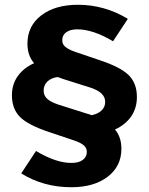

<svg xmlns="http://www.w3.org/2000/svg" viewBox="-20 -730 624 805"><path d="M279 55Q162 55 69 -3L131 -97Q216 -46 281 -47Q310 -47 327 -59.5Q344 -72 344 -93Q344 -109 332 -120Q320 -131 291 -141L187 -176Q99 -205 64.5 -239Q30 -273 30 -331Q30 -377 55 -411.5Q80 -446 123 -465Q95 -497 95 -547Q95 -621 153 -665.5Q211 -710 307 -710Q418 -710 516 -651L454 -557Q370 -607 304 -607Q275 -607 258 -595Q241 -583 241 -561Q241 -545 253.5 -534Q266 -523 294 -513L397 -478Q485 -449 519.5 -415Q554 -381 554 -323Q554 -277 530 -242Q506 -207 462 -187Q489 -156 489 -106Q489 -33 431.5 11Q374 55 279 55ZM364 -247Q390 -252 405.5 -266.5Q421 -281 421 -303Q421 -342 361 -362L241 -400Q236 -402 231 -404Q226 -406 221 -407Q194 -403 178.5 -388Q163 -373 163 -350Q163 -330 177 -316.5Q191 -303 223 -292L343 -254Q348 -253 353.5 -251Q359 -249 364 -247Z"/></svg>

Font: Red Hat Display Black
Style: Regular
Weight: 900
Designer: Pentagram, MCKL
Foundry: Pentagram, MCKL
Version: Version 1.023; ttfautohint (v1.8.3)